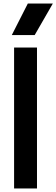

<svg xmlns="http://www.w3.org/2000/svg" viewBox="-20 -1070 320 1090"><path d="M190 0H60V-800H190ZM280 -871ZM177 -871H47L138 -1050H280Z"/></svg>

Font: Tanohe Sans SemiBold
Style: Regular
Weight: 600
Designer: Village Type and Design LLC & Cristiano Sobral
Foundry: Cooper Hewitt Smithsonian Design Museum
Version: Version 1.00;September 29, 2021;FontCreator 13.0.0.2655 64-b